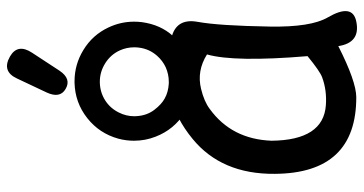

<svg xmlns="http://www.w3.org/2000/svg" viewBox="-267 -750 1046 552"><g transform="rotate(-90 256.0 -474.0)"><path d="M275.9 -808.6Q248.5 -824.7 266.1 -862.8L306.2 -947.8Q326.7 -992.7 369.6 -968.3Q407.7 -946.3 380.4 -904.8L328.6 -825.7Q305.2 -791 275.9 -808.6ZM216.3 -553.2Q231.9 -532.7 249 -523.4Q267.1 -513.2 292 -511.7Q294.4 -511.7 296.9 -511.7Q318.4 -511.7 338.4 -520.5Q357.4 -529.3 371.6 -545.4Q391.1 -567.4 395 -596.7Q396 -603.5 396 -610.8Q396 -632.8 387.2 -652.3Q375 -679.2 349.6 -694.8Q325.2 -710 296.9 -710Q295.9 -710 295.4 -710Q267.1 -709.5 243.7 -694.8Q220.7 -680.2 208.5 -655.3Q197.8 -634.3 197.8 -610.8Q197.8 -606.9 198.2 -603Q200.2 -574.2 216.3 -553.2ZM293.9 -782.7Q296.4 -782.7 298.3 -782.7Q346.7 -782.7 388.2 -757.3Q431.6 -731 453.1 -685.1Q469.7 -649.9 469.7 -611.3Q469.7 -600.1 468.3 -588.9Q460.9 -535.2 428.7 -500Q409.2 -477.1 382.3 -461.9Q355.5 -446.8 324.2 -441.9Q311.5 -439.9 299.3 -439.9Q249.5 -439.9 207.5 -466.3Q159.7 -496.6 139.2 -549.3Q127.4 -579.1 127.4 -611.8Q127.4 -634.8 133.3 -656.7Q148.4 -711.4 192.4 -746.1Q236.8 -781.2 293.9 -782.7ZM252.9 27.3Q33.7 27.8 32.2 -207Q30.8 -359.9 132.8 -443.4Q250 -539.6 377.9 -499Q392.1 -511.2 421.9 -504.4Q480.5 -491.2 469.2 -428.7Q458 -367.7 455.6 -220.7Q453.6 -103.5 481.9 -54.7Q523.4 16.6 470.2 27.3Q409.2 40 399.4 -24.4Q298.3 26.9 252.9 27.3ZM309.6 -70.8Q327.1 -77.1 370.6 -112.8Q353 -322.8 375.5 -401.9Q328.1 -431.6 276.4 -418.9Q240.2 -410.2 218.8 -394Q131.8 -331.1 127.4 -216.3Q128.9 -66.9 230 -60.1Q272.5 -57.1 309.6 -70.8Z"/></g></svg>

Font: Comic Relief
Style: Regular
Weight: 400
Designer: Jeff Davis
Foundry: Loudifier
Version: Version 1.0